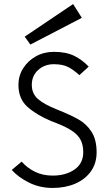

<svg xmlns="http://www.w3.org/2000/svg" viewBox="-20 -922 530 948"><path d="M240 6Q176 6 123 -20.5Q70 -47 38 -83L87 -124Q114 -93 152.5 -74Q191 -55 240 -55Q305 -55 348 -85Q391 -115 391 -170Q391 -205 379 -229.5Q367 -254 338.5 -274Q310 -294 259 -314L233 -324Q161 -354 116 -394Q71 -434 71 -503Q71 -548 94.5 -585Q118 -622 157.5 -644Q197 -666 246 -666Q307 -666 347 -646Q387 -626 418 -593L372 -551Q345 -576 317.5 -590.5Q290 -605 246 -605Q200 -605 168.5 -576.5Q137 -548 137 -503Q137 -460 167 -433.5Q197 -407 260 -382Q295 -368 322 -355.5Q349 -343 368 -332Q406 -311 431.5 -272Q457 -233 457 -170Q457 -115 428.5 -75.5Q400 -36 351 -15Q302 6 240 6ZM130 -702 102 -741 341 -902 384 -834Z"/></svg>

Font: Lil Grotesk
Style: Regular
Weight: 400
Designer: Bastien Sozeau
Foundry: NBR — Bastien Sozeau
Version: Version 4.002; ttfautohint (v1.8.4.7-5d5b)